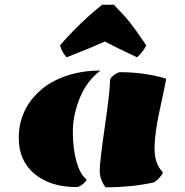

<svg xmlns="http://www.w3.org/2000/svg" viewBox="-20 -799 790 820"><path d="M635.3 -19.5Q540 1 430.7 1Q405.8 -32.7 405.8 -69.8Q405.8 -106.9 427.7 -258.1Q449.7 -409.2 450.2 -459Q450.2 -465.3 466.3 -478Q482.4 -490.7 493.2 -490.7Q597.7 -490.7 689.9 -462.9Q688 -447.3 664.1 -338.6Q640.1 -230 640.1 -164.3Q640.1 -98.6 675.3 -63.5Q675.3 -56.6 661.6 -40.8Q647.9 -24.9 635.3 -19.5ZM409.2 -497.6Q351.1 -454.6 321 -380.9Q291 -307.1 291 -236.1Q291 -165 306.9 -108.6Q322.8 -52.2 349.6 -33.2Q349.6 -25.9 334 -12.9Q318.4 0 307.1 0Q195.3 0 127.7 -56.2Q60.1 -112.3 60.1 -209.5Q60.1 -330.1 151.4 -412.1Q195.3 -451.7 262 -474.6Q328.6 -497.6 409.2 -497.6ZM236.3 -605.5Q323.2 -705.1 416.5 -778.8H466.3Q511.2 -732.9 534.4 -703.9Q557.6 -674.8 604.5 -605.5Q592.8 -579.1 565.4 -554.2Q479.5 -594.2 428.2 -621.6Q356.9 -590.3 264.6 -554.2Q244.1 -576.2 236.3 -605.5Z"/></svg>

Font: Emblema One
Style: Regular
Weight: 400
Designer: Riccardo De Franceschi
Foundry: Riccardo De Franceschi
Version: Version 1.003